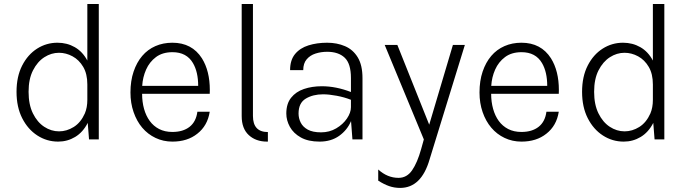

<svg xmlns="http://www.w3.org/2000/svg" viewBox="-20 -700 3462 964"><path d="M272 11Q215 11 167.5 -19.8Q120 -50.5 91.5 -106.5Q63 -162.5 63 -239Q63 -315.5 91.2 -370.8Q119.5 -426 166.2 -455.8Q213 -485.5 268.5 -485.5Q316.5 -485.5 355.5 -463.2Q394.5 -441 418.5 -396V-680H476V0H427L420.5 -83Q396.5 -36 357.5 -12.5Q318.5 11 272 11ZM276.5 -40.5Q315 -40.5 350.2 -62.5Q385.5 -84.5 406 -130.5Q418.5 -160 418.5 -198.5V-276Q418.5 -329 397.8 -364.2Q377 -399.5 344.2 -417.2Q311.5 -435 276 -435Q237.5 -435 202.8 -412.8Q168 -390.5 145.8 -347Q123.5 -303.5 123.5 -239Q123.5 -175 145.2 -130.8Q167 -86.5 202 -63.5Q237 -40.5 276.5 -40.5Z M845.5 11Q800 11 761 -7.5Q722 -26 694.2 -58.8Q666.5 -91.5 650.8 -137Q635 -182.5 635 -235.5Q635 -294 650.8 -340.5Q666.5 -387 694 -419.2Q721.5 -451.5 760.2 -468.5Q799 -485.5 845.5 -485.5Q944 -485.5 994 -407Q1033.5 -343.5 1033.5 -247.5L1033 -229H693.5Q693.5 -188.5 703.2 -153.5Q713 -118.5 731.8 -92.8Q750.5 -67 779 -52.2Q807.5 -37.5 845.5 -37.5Q899 -37.5 931.8 -63.2Q964.5 -89 971 -139H1033Q1022 -68.5 970.5 -28.5Q921 11 845.5 11ZM975 -269Q975 -338.5 949 -383Q917 -438 846 -438Q796 -438 763.2 -413.5Q730.5 -389 713.5 -350.5Q696.5 -312 694 -269Z M1325 11H1320.5Q1264.5 11 1229 -21.8Q1193.5 -54.5 1193.5 -117V-680H1250V-118Q1250 -37 1325 -37Z M1584.5 11Q1527.5 11 1490.5 -9.8Q1453.5 -30.5 1435.5 -63Q1417.5 -95.5 1417.5 -130Q1417.5 -179 1441.5 -209.2Q1465.5 -239.5 1506 -253.2Q1546.5 -267 1596 -267Q1667 -267 1742 -238V-308.5Q1742 -380.5 1710.8 -410.2Q1679.5 -440 1622.5 -440Q1592 -440 1564.5 -431.2Q1537 -422.5 1519.8 -402.2Q1502.5 -382 1502.5 -348H1436.5Q1436.5 -398.5 1461.5 -428.8Q1486.5 -459 1528.8 -472.2Q1571 -485.5 1622.5 -485.5Q1672 -485.5 1712.2 -468.2Q1752.5 -451 1776.2 -412Q1800 -373 1800 -307.5V0H1749.5L1742.5 -92Q1723.5 -47 1683 -18Q1642.5 11 1584.5 11ZM1592 -35.5Q1634 -35.5 1668 -55.5Q1702 -75.5 1722 -105Q1742 -134.5 1742 -162V-199Q1709 -212 1670.5 -219.2Q1632 -226.5 1602 -226.5Q1551.5 -226.5 1515.2 -204.8Q1479 -183 1479 -130Q1479 -106 1489.8 -84.5Q1500.5 -63 1525.2 -49.2Q1550 -35.5 1592 -35.5Z M1989 243.5Q1960 243.5 1934 234.5Q1908 225.5 1879 207V151Q1925 193 1981 193Q2023 193 2049.2 154.8Q2075.5 116.5 2094.5 48.5L2108 0L1911.5 -474.5H1975L2135 -74L2254 -474.5H2314L2137 100Q2095.5 243.5 1989 243.5Z M2598 11Q2552.5 11 2513.5 -7.5Q2474.5 -26 2446.8 -58.8Q2419 -91.5 2403.2 -137Q2387.5 -182.5 2387.5 -235.5Q2387.5 -294 2403.2 -340.5Q2419 -387 2446.5 -419.2Q2474 -451.5 2512.8 -468.5Q2551.5 -485.5 2598 -485.5Q2696.5 -485.5 2746.5 -407Q2786 -343.5 2786 -247.5L2785.5 -229H2446Q2446 -188.5 2455.8 -153.5Q2465.5 -118.5 2484.2 -92.8Q2503 -67 2531.5 -52.2Q2560 -37.5 2598 -37.5Q2651.5 -37.5 2684.2 -63.2Q2717 -89 2723.5 -139H2785.5Q2774.5 -68.5 2723 -28.5Q2673.5 11 2598 11ZM2727.5 -269Q2727.5 -338.5 2701.5 -383Q2669.5 -438 2598.5 -438Q2548.5 -438 2515.8 -413.5Q2483 -389 2466 -350.5Q2449 -312 2446.5 -269Z M3111.5 11Q3054.5 11 3007 -19.8Q2959.5 -50.5 2931 -106.5Q2902.5 -162.5 2902.5 -239Q2902.5 -315.5 2930.8 -370.8Q2959 -426 3005.8 -455.8Q3052.5 -485.5 3108 -485.5Q3156 -485.5 3195 -463.2Q3234 -441 3258 -396V-680H3315.5V0H3266.5L3260 -83Q3236 -36 3197 -12.5Q3158 11 3111.5 11ZM3116 -40.5Q3154.5 -40.5 3189.8 -62.5Q3225 -84.5 3245.5 -130.5Q3258 -160 3258 -198.5V-276Q3258 -329 3237.2 -364.2Q3216.5 -399.5 3183.8 -417.2Q3151 -435 3115.5 -435Q3077 -435 3042.2 -412.8Q3007.5 -390.5 2985.2 -347Q2963 -303.5 2963 -239Q2963 -175 2984.8 -130.8Q3006.5 -86.5 3041.5 -63.5Q3076.5 -40.5 3116 -40.5Z"/></svg>

Font: Betina Sans Light
Style: Regular
Weight: 300
Designer: Jonathan Pinhorn (font) & Cristiano Sobral (main changes)
Version: Version 2.001;October 6, 2020;FontCreator 13.0.0.2681 64-bit